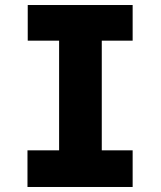

<svg xmlns="http://www.w3.org/2000/svg" viewBox="-20 -745 640 765"><path d="M89.5 -146H215.5V-583H90.5V-725H508.5V-583H385.5V-146H508.5V0H89.5Z"/></svg>

Font: JuliaMono Black
Style: Regular
Weight: 900
Monospace: yes
Designer: cormullion
Foundry: corm
Version: Version 0.054; ttfautohint (v1.8.4)